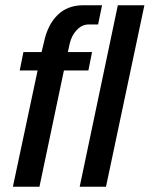

<svg xmlns="http://www.w3.org/2000/svg" viewBox="-20 -710 569 730"><path d="M123 -442H55L69 -512H138L147 -549Q161 -616 199 -653Q237 -690 296 -690H368L353 -617H317Q292 -617 272 -596Q252 -575 245 -544L238 -512H330L316 -442H223L130 0H29ZM428 -690H529L383 0H283Z"/></svg>

Font: Decalotype Medium Italic
Style: Regular
Weight: 500
Italic angle: -12°
Designer: Alfredo Marco Pradil
Foundry: Alfredo Marco Pradil
Version: Version 1.0